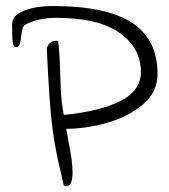

<svg xmlns="http://www.w3.org/2000/svg" viewBox="-20 -614 559 635"><path d="M182 -40Q163 -116 153 -193.5Q143 -271 135 -449Q135 -461 143.5 -470Q152 -479 163 -479H172Q177 -446 179 -373Q179 -365 181 -319.5Q183 -274 191 -234Q307 -245 376.5 -279Q446 -313 446 -376Q446 -455 376 -505Q306 -555 165 -555Q106 -555 65 -533Q58 -530 55 -520.5Q52 -511 50 -494Q48 -476 45 -467Q42 -458 34 -458Q25 -458 22.5 -471.5Q20 -485 20 -534Q20 -562 58 -578Q96 -594 156 -594Q331 -594 416 -539Q501 -484 501 -370Q501 -309 452 -268Q403 -227 333 -207.5Q263 -188 199 -188Q201 -176 203 -166Q205 -156 206 -149Q220 -81 220 -44Q220 -22 214.5 -9Q209 4 191 0Z"/></svg>

Font: Indie Flower
Style: Regular
Weight: 400
Designer: Kimberly Geswein
Foundry: Kimberly Geswein
Version: Version 2.000